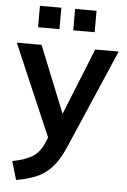

<svg xmlns="http://www.w3.org/2000/svg" viewBox="-62 -756 677 1027"><g transform="rotate(5 277.0 -242.5)"><path d="M64 227 35 128Q106 114 143 90.5Q180 67 202 17L215 -14L4 -505H137L281 -147L425 -505H551L321 28Q290 100 252.5 140Q215 180 169 198.5Q123 217 64 227ZM299 -597V-712H414V-597ZM110 -597V-712H225V-597Z"/></g></svg>

Font: MulishBold
Style: Bold
Weight: 700
Designer: Vernon Adams
Foundry: Vernon Adams
Version: Version 3.602; ttfautohint (v1.8.3)